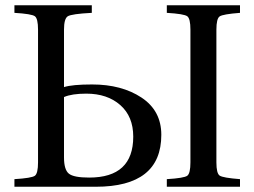

<svg xmlns="http://www.w3.org/2000/svg" viewBox="-20 -712 970 732"><path d="M616 0V-29Q682 -33 694 -42Q706 -51 706 -93V-599Q706 -641 694 -650Q682 -659 616 -663V-692H895V-663Q830 -658 817.5 -649.5Q805 -641 805 -599V-93Q805 -51 817.5 -42.5Q830 -34 895 -29V0ZM35 0V-29Q101 -33 113 -42Q125 -51 125 -93V-599Q125 -641 113 -650Q101 -659 35 -663V-692H330V-663Q253 -659 238.5 -650Q224 -641 224 -599V-380Q256 -390 331 -390Q444 -390 519.5 -340Q595 -290 595 -198Q595 0 345 0ZM224 -112Q224 -65 242.5 -50Q261 -35 320 -35Q488 -35 488 -191Q488 -268 438.5 -311.5Q389 -355 309 -355Q254 -355 224 -342Z"/></svg>

Font: Linguistics Pro
Style: Regular
Weight: 400
Designer: Stefan Peev, Context Ltd
Foundry: Stefan Peev, Context Ltd
Version: Version 001.000